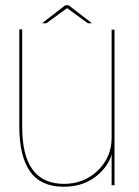

<svg xmlns="http://www.w3.org/2000/svg" viewBox="-20 -705 531 731"><path d="M405 0H416V-592H405V-107.5ZM64.5 -593H53.5V-224Q53.5 -110 94.5 -52Q135.5 6 223 6Q303.5 6 357 -43Q410.5 -92 410.5 -156.5L405 -180Q405 -107.5 352.8 -56.2Q300.5 -5 223.5 -5Q144 -5 104.2 -59Q64.5 -113 64.5 -222ZM140 -616.5H156.5L235.5 -674L314.5 -616.5H330L241.5 -685H228.5Z"/></svg>

Font: Anybody UltraCondensed Thin Thin
Style: Regular
Weight: 250
Version: Version 1.111